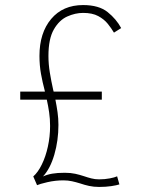

<svg xmlns="http://www.w3.org/2000/svg" viewBox="-20 -726 590 759"><path d="M126.5 6 111.5 -28.5Q130 -44.5 145.2 -75.5Q160.5 -106.5 169.2 -146.2Q178 -186 178 -228Q178 -256.5 174.2 -282Q170.5 -307.5 165 -332H60V-364H157.5Q157 -366.5 156.5 -369Q148 -401 142 -434.2Q136 -467.5 136 -505Q136 -596 182.2 -651Q228.5 -706 308.5 -706Q371 -706 405.5 -678.2Q440 -650.5 459 -615L430.5 -597Q420.5 -614 406 -632Q391.5 -650 368.2 -662.5Q345 -675 308.5 -675Q277.5 -675 245.8 -660.8Q214 -646.5 192.8 -609.5Q171.5 -572.5 171.5 -505Q171.5 -472.5 177 -439Q182.5 -405.5 190 -372Q191 -367.5 192 -364H382.5V-332H199Q204 -307 207.5 -282.2Q211 -257.5 211 -232.5Q211 -170.5 194.8 -114.8Q178.5 -59 150 -28.5Q166.5 -36 186.5 -39.5Q206.5 -43 236 -43Q259.5 -43 277.5 -39Q295.5 -35 312 -29.5Q326.5 -24.5 341 -20.8Q355.5 -17 372 -17Q394 -17 413.8 -20.8Q433.5 -24.5 443 -29L452 3Q441.5 6.5 419.8 9.8Q398 13 372 13Q350.5 13 332.2 9Q314 5 296.5 -1Q280.5 -6 264.5 -9.5Q248.5 -13 230.5 -13Q198.5 -13 167.2 -5.8Q136 1.5 126.5 6Z"/></svg>

Font: Trispace SemiCondensed Thin
Style: Regular
Weight: 100
Width: 4
Designer: Tyler Finck
Foundry: Etcetera Type Company
Version: Version 1.210; ttfautohint (v1.8.3)